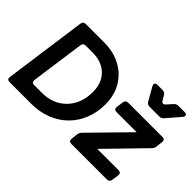

<svg xmlns="http://www.w3.org/2000/svg" viewBox="-131 -1156 1506 1506"><g transform="rotate(45 622.5 -402.5)"><path d="M66 0Q34 0 39 -32L134 -717Q138 -745 166 -745H368Q474 -745 553.5 -702Q633 -659 677 -583.5Q721 -508 721 -410Q721 -321 691.5 -246Q662 -171 607 -116Q552 -61 475.5 -30.5Q399 0 305 0ZM192 -152Q187 -120 219 -120H306Q388 -120 450.5 -156.5Q513 -193 548 -257.5Q583 -322 583 -406Q583 -508 523 -566.5Q463 -625 359 -625H285Q258 -625 254 -597ZM752 0Q719 0 724 -32L730 -86Q733 -106 748 -121L1048 -427H825Q794 -427 798 -459L806 -516Q810 -544 838 -544H1216Q1249 -544 1244 -512L1238 -458Q1235 -437 1220 -422L922 -116H1158Q1189 -116 1185 -84L1177 -28Q1173 0 1146 0ZM978 -640Q953 -640 942 -661L881 -769Q872 -785 877.5 -795Q883 -805 901 -805H957Q982 -805 993 -785L1016 -747Q1023 -733 1035 -732Q1047 -731 1057 -744L1097 -788Q1111 -805 1133 -805H1202Q1221 -805 1226 -794Q1231 -783 1219 -768L1123 -657Q1110 -640 1087 -640Z"/></g></svg>

Font: Pitagon Sans Text Bold
Style: Italic
Weight: 700
Italic angle: -8°
Designer: Travis Tran
Foundry: Pitagon
Version: Version 1.001; ttfautohint (v1.8.4.7-5d5b);gftools[0.9.26]